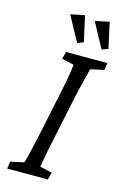

<svg xmlns="http://www.w3.org/2000/svg" viewBox="-117 -808 553 861"><g transform="rotate(15 159.5 -377.5)"><path d="M7.8 0 12.7 -33.2 75.2 -46.9Q80.1 -61.5 86.9 -90.3Q93.8 -119.1 108.4 -185.5L149.4 -380.9Q164.1 -449.2 168.9 -481.4Q173.8 -513.7 174.8 -526.4L118.2 -540L127.9 -573.2H319.3L314.5 -540L252 -526.4Q249 -513.7 240.2 -480.5Q231.4 -447.3 216.8 -380.9L175.8 -185.5Q165 -136.7 160.2 -108.9Q155.3 -81.1 152.8 -67.9Q150.4 -54.7 149.4 -46.9L206.1 -33.2L196.3 0ZM278.3 -625 215.8 -741.2 281.2 -754.9 307.6 -635.7ZM165 -625 101.6 -741.2 167 -754.9 193.4 -635.7Z"/></g></svg>

Font: Crimson Pro Light
Style: Italic
Weight: 300
Italic angle: -12°
Designer: Jacques Le Bailly
Foundry: Baron von Fonthausen
Version: Version 1.003